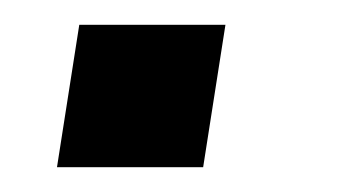

<svg xmlns="http://www.w3.org/2000/svg" viewBox="-20 -135 288 155"><path d="M26 0 44 -115H162L144 0Z"/></svg>

Font: Nunito Sans 10pt Medium
Style: Italic
Weight: 500
Italic angle: -9°
Designer: Vernon Adams
Foundry: Vernon Adams
Version: Version 3.101;gftools[0.9.27]